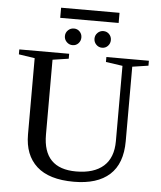

<svg xmlns="http://www.w3.org/2000/svg" viewBox="-60 -942 841 1004"><g transform="rotate(5 361.0 -440.5)"><path d="M565.9 -616.2 478 -628.9V-654.8H701.2V-628.9L617.2 -616.2V-225.1Q617.2 -107.4 552.5 -48.8Q487.8 9.8 364.7 9.8Q234.4 9.8 169.7 -49.1Q105 -107.9 105 -215.8V-616.2L21 -628.9V-654.8H282.7V-628.9L198.7 -616.2V-223.1Q198.7 -44.9 372.1 -44.9Q465.8 -44.9 515.9 -89.4Q565.9 -133.8 565.9 -221.2ZM219.7 -837.9V-891.1H526.4V-837.9ZM493.7 -745.1Q493.7 -727.1 481.4 -714.1Q469.2 -701.2 451.2 -701.2Q433.1 -701.2 420.4 -714.1Q407.7 -727.1 407.7 -745.1Q407.7 -763.2 420.4 -775.9Q433.1 -788.6 451.2 -788.6Q469.2 -788.6 481.4 -775.9Q493.7 -763.2 493.7 -745.1ZM338.9 -745.1Q338.9 -727.1 326.7 -714.1Q314.5 -701.2 296.4 -701.2Q278.3 -701.2 265.4 -714.1Q252.4 -727.1 252.4 -745.1Q252.4 -763.2 265.4 -775.9Q278.3 -788.6 296.4 -788.6Q314.5 -788.6 326.7 -775.9Q338.9 -763.2 338.9 -745.1Z"/></g></svg>

Font: Tinos
Style: Regular
Weight: 400
Designer: Steve Matteson
Foundry: Monotype Imaging Inc.
Version: Version 1.23